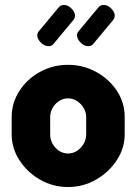

<svg xmlns="http://www.w3.org/2000/svg" viewBox="-20 -743 549 773"><path d="M254 10Q193 10 141.5 -19.5Q90 -49 58.5 -97.5Q27 -146 27 -202V-272Q27 -328 57.5 -376Q88 -424 140 -453Q192 -482 254 -482Q315 -482 367 -453.5Q419 -425 450.5 -377.5Q482 -330 482 -272V-202Q482 -147 450.5 -98.5Q419 -50 367 -20Q315 10 254 10ZM254 -125Q274 -125 290.5 -136Q307 -147 317 -164.5Q327 -182 327 -202V-272Q327 -291 317 -308Q307 -325 290.5 -336Q274 -347 254 -347Q234 -347 217.5 -336Q201 -325 191.5 -308Q182 -291 182 -272V-202Q182 -182 191.5 -164.5Q201 -147 217.5 -136Q234 -125 254 -125ZM336 -557Q319 -557 304.5 -571.5Q290 -586 290 -601Q290 -610 297 -618L376 -713Q381 -719 386.5 -721Q392 -723 398 -723Q414 -723 428 -708.5Q442 -694 442 -680Q442 -671 436 -663L357 -568Q349 -557 336 -557ZM176 -557Q159 -557 144.5 -571.5Q130 -586 130 -601Q130 -610 137 -618L216 -713Q221 -719 226.5 -721Q232 -723 238 -723Q254 -723 268 -708.5Q282 -694 282 -680Q282 -671 276 -663L197 -568Q189 -557 176 -557Z"/></svg>

Font: Dosis ExtraBold
Style: Regular
Weight: 800
Designer: EdgarTolentino, PabloImpallari, IginoMarini
Foundry: EdgarTolentino, PabloImpallari, IginoMarini
Version: Version 3.001; ttfautohint (v1.8.2)